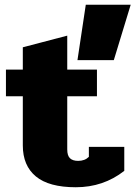

<svg xmlns="http://www.w3.org/2000/svg" viewBox="-20 -773 570 808"><path d="M341 -753H530L459 -520H306ZM76 -161V-368H5V-480H76V-574L263 -623V-480H388V-368H263V-144Q263 -118 274.5 -107Q286 -96 309 -96Q337 -96 354 -113V-155H503V-54Q415 15 299 15Q186 15 131 -30.5Q76 -76 76 -161Z"/></svg>

Font: Pridi
Style: Bold
Weight: 700
Designer: Katatrad Team
Foundry: CadsonDemak
Version: Version 1.001